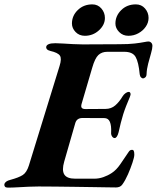

<svg xmlns="http://www.w3.org/2000/svg" viewBox="-74 -852 716 877"><path d="M-38.3 5Q-47.9 5 -51.4 0.4Q-55 -4.1 -54.1 -10.1Q-50.9 -24.6 -26.3 -30.6Q12.2 -41 30 -52.6Q47.8 -64.2 57.8 -95.7L198.1 -550.6Q208.8 -584.6 199.5 -598.1Q190.2 -611.6 156 -619.3Q144.3 -622.1 140 -627.7Q135.8 -633.4 137.4 -639.5Q139 -646.4 148.9 -650.5Q158.9 -654.6 179.1 -654.6Q192 -654.6 213.7 -653.2Q235.4 -651.8 259.7 -650.5Q284 -649.2 304.2 -649.2L469.3 -650Q514.4 -650 541.7 -653.3Q569 -656.6 583.7 -659.6Q598.5 -662.5 603.8 -662.5Q611.1 -662.5 616.6 -657.1Q622.2 -651.8 622.2 -642.1Q622.2 -630.3 615.8 -608.3Q609.4 -586.2 602.8 -561.2Q596.2 -536.1 595.5 -513.7Q595.3 -503.7 589.8 -498.8Q584.3 -493.9 579.3 -493.9Q575.1 -493.9 570.4 -498.4Q565.6 -502.9 564.2 -512.3Q559 -568.1 545.5 -591.8Q532.1 -615.4 493.7 -615.4H416Q391.2 -615.4 375.4 -600.7Q359.7 -586 347.3 -542.8L299.2 -379.2Q294.8 -365.3 299.4 -359.5Q304.1 -353.7 316.8 -353.9L408 -354.5Q434 -354.6 452.4 -370.5Q470.7 -386.3 486 -412Q491.4 -420.8 499.5 -426.5Q507.6 -432.3 514.1 -432.3Q519.6 -432.3 521.8 -425.9Q523.9 -419.4 518.9 -408.4Q509.9 -387.3 502.2 -367.8Q494.5 -348.3 488.6 -329.4Q482.6 -310.1 477.7 -290.5Q472.8 -271 467.8 -248.2Q464.4 -234.6 459.6 -228Q454.9 -221.4 449.9 -221.4Q442.7 -221.4 437.8 -229.1Q432.8 -236.9 433.6 -246Q435.3 -277.8 428 -295.2Q420.8 -312.6 402.2 -312.6L301.9 -313Q289.9 -313 281.5 -307.2Q273.1 -301.5 269.5 -288.5L219.3 -113.9Q207.8 -74.4 219.6 -55.1Q231.4 -35.8 269.7 -35.8H356.7Q377.6 -35.8 398.3 -43Q419 -50.2 436.7 -62Q457.4 -75.5 475.3 -101.6Q493.3 -127.8 511.2 -154.5Q516 -162.2 519.6 -164.9Q523.2 -167.6 529.2 -167.6Q535 -167.6 537.2 -162.3Q539.5 -156.9 539.5 -145.2Q539.5 -134.5 531.2 -109.4Q523 -84.2 510.7 -56.1Q498.4 -28 484.9 -9.4Q479.7 -1.9 472.2 1.1Q464.7 4.2 456 4.2Q445.3 4.2 416.9 3.7Q388.5 3.2 349.4 2.6Q310.4 2 266.5 1.4Q222.7 0.8 179.7 0.3Q136.7 -0.2 102.2 -0.2Q81.4 -0.2 56.5 0.9Q31.5 2 7 3.5Q-17.4 5 -38.3 5ZM512.3 -688.5Q487.3 -688.5 470.2 -705.8Q453.2 -723.2 453.2 -744.3Q453.2 -779.6 479.7 -805.8Q506.2 -832 546.4 -832Q572.3 -832 588.4 -813.3Q604.6 -794.6 604.6 -770.1Q604.6 -748.6 591.7 -730Q578.9 -711.4 558 -700Q537.2 -688.5 512.3 -688.5ZM313.6 -688.5Q287.9 -688.5 271.3 -705.7Q254.6 -723 254.6 -744.5Q254.6 -780.4 281.4 -806.2Q308.1 -832 347.6 -832Q372.9 -832 389.1 -813.2Q405.2 -794.5 405.2 -770Q405.2 -738.3 377.9 -713.4Q350.6 -688.5 313.6 -688.5Z"/></svg>

Font: EB Garamond
Style: Italic
Weight: 400
Italic angle: -17.2°
Designer: Georg Duffner and Octavio Pardo
Foundry: Georg Duffner
Version: Version 1.001